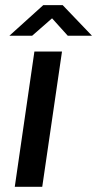

<svg xmlns="http://www.w3.org/2000/svg" viewBox="-20 -714 372 734"><path d="M36.5 0 111.5 -517H217L141.5 0ZM16 -577.5 145.5 -694.5H219.5L331.5 -577.5H239L179 -644L103 -577.5Z"/></svg>

Font: Public Sans Thin Medium
Style: Italic
Weight: 500
Italic angle: -8°
Version: Version 2.001